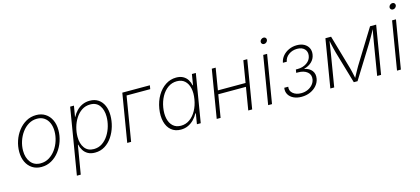

<svg xmlns="http://www.w3.org/2000/svg" viewBox="-69 -1314 4601 2104"><g transform="rotate(-15 2231.5 -262.0)"><path d="M249 11.7Q189.5 11.7 145.8 -16.6Q102.1 -44.9 78.1 -95.2Q54.2 -145.5 54.2 -210.9Q54.2 -274.4 74.5 -335.2Q94.7 -396 132.6 -445.3Q170.4 -494.6 222.2 -523.9Q273.9 -553.2 336.9 -553.2Q396 -553.2 439.7 -525.1Q483.4 -497.1 507.3 -447Q531.2 -397 531.2 -330.6Q531.2 -267.6 510.7 -206.5Q490.2 -145.5 452.6 -96.2Q415 -46.9 363.3 -17.6Q311.5 11.7 249 11.7ZM250 -29.3Q303.7 -29.3 347.2 -56.2Q390.6 -83 421.9 -126.7Q453.1 -170.4 470 -223.6Q486.8 -276.9 486.8 -329.6Q486.8 -382.8 469.2 -423.8Q451.7 -464.8 417.7 -488.5Q383.8 -512.2 335.4 -512.2Q283.7 -512.2 240.5 -486.6Q197.3 -460.9 165.3 -417.5Q133.3 -374 115.7 -320.6Q98.1 -267.1 98.1 -211.9Q98.1 -132.3 137.9 -80.8Q177.7 -29.3 250 -29.3Z M597.2 204.1 721.7 -545.9H764.6L744.1 -423.8H747.6Q765.6 -459.5 794.2 -489Q822.8 -518.6 860.6 -535.9Q898.4 -553.2 944.3 -553.2Q1001 -553.2 1041 -526.4Q1081.1 -499.5 1102.3 -451.2Q1123.5 -402.8 1123.5 -338.9Q1123.5 -277.3 1105.5 -215.1Q1087.4 -152.8 1053 -101.6Q1018.6 -50.3 969 -19.3Q919.4 11.7 856.9 11.7Q809.6 11.7 777.1 -6.3Q744.6 -24.4 725.6 -54.7Q706.5 -85 699.7 -120.1H695.3L641.1 204.1ZM853.5 -29.3Q906.7 -29.3 948.5 -57.1Q990.2 -85 1019.5 -130.6Q1048.8 -176.3 1064 -230.5Q1079.1 -284.7 1079.1 -337.4Q1079.1 -414.6 1043.7 -463.4Q1008.3 -512.2 939.5 -512.2Q885.7 -512.2 844 -484.9Q802.2 -457.5 773.2 -412.1Q744.1 -366.7 729 -312.5Q713.9 -258.3 713.9 -204.6Q713.9 -127 749.8 -78.1Q785.6 -29.3 853.5 -29.3Z M1626 -545.9 1619.1 -503.9H1350.6L1267.1 0H1223.1L1313.5 -545.9Z M1830.6 11.7Q1765.1 11.7 1722.2 -24.7Q1679.2 -61 1662.8 -125Q1646.5 -189 1659.7 -271.5Q1673.3 -354 1711.2 -417.5Q1749 -481 1804.2 -517.1Q1859.4 -553.2 1924.8 -553.2Q1971.2 -553.2 2002.9 -535.6Q2034.7 -518.1 2053.2 -488.5Q2071.8 -459 2078.6 -423.8H2083L2103 -545.9H2147.5L2057.1 0H2013.7L2033.2 -119.1H2027.8Q2009.3 -84 1980.7 -54.2Q1952.1 -24.4 1914.6 -6.3Q1877 11.7 1830.6 11.7ZM1842.3 -29.3Q1897.5 -29.3 1942.1 -61Q1986.8 -92.8 2016.8 -147.7Q2046.9 -202.6 2058.1 -272Q2069.8 -341.3 2057.6 -395.5Q2045.4 -449.7 2011.2 -481Q1977.1 -512.2 1921.9 -512.2Q1866.2 -512.2 1821 -480.5Q1775.9 -448.7 1745.8 -394.3Q1715.8 -339.8 1704.6 -272Q1693.4 -203.6 1705.3 -148.7Q1717.3 -93.8 1752 -61.5Q1786.6 -29.3 1842.3 -29.3Z M2659.7 -298.8 2652.8 -256.8H2312.5L2319.8 -298.8ZM2372.6 -545.9 2282.2 0H2238.3L2328.6 -545.9ZM2731 -545.9 2640.6 0H2596.2L2686.5 -545.9Z M2821.8 0 2912.1 -545.9H2956.1L2865.7 0ZM2952.1 -658.7Q2938 -658.7 2929.2 -668.9Q2920.4 -679.2 2922.4 -693.4Q2924.8 -708 2937.3 -718Q2949.7 -728 2963.9 -728Q2979 -728 2987.5 -718Q2996.1 -708 2994.1 -693.4Q2991.7 -679.2 2979.5 -668.9Q2967.3 -658.7 2952.1 -658.7Z M3200.7 6.8Q3149.9 6.8 3111.3 -11.5Q3072.8 -29.8 3053.7 -62.7Q3034.7 -95.7 3041.5 -138.2H3086.4Q3079.1 -91.8 3114.3 -62.3Q3149.4 -32.7 3207.5 -32.7Q3248.5 -32.7 3282.2 -48.1Q3315.9 -63.5 3337.6 -89.4Q3359.4 -115.2 3364.7 -147Q3373.5 -199.2 3335.7 -230.7Q3297.9 -262.2 3230.5 -262.2H3210.4L3216.3 -298.8H3235.8Q3295.4 -298.8 3339.6 -328.6Q3383.8 -358.4 3391.6 -407.7Q3398.9 -454.6 3370.1 -484.4Q3341.3 -514.2 3287.1 -514.2Q3232.9 -514.2 3191.7 -484.6Q3150.4 -455.1 3142.1 -406.7H3098.1Q3106 -449.7 3134 -482.7Q3162.1 -515.6 3203.9 -534.4Q3245.6 -553.2 3293.9 -553.2Q3342.8 -553.2 3377 -534.2Q3411.1 -515.1 3426.8 -482.7Q3442.4 -450.2 3435.5 -408.7Q3427.7 -360.8 3392.6 -328.1Q3357.4 -295.4 3308.1 -283.7L3307.6 -280.8Q3364.3 -269 3391.6 -232.9Q3418.9 -196.8 3410.2 -144.5Q3403.3 -101.6 3374 -67.1Q3344.7 -32.7 3299.8 -12.9Q3254.9 6.8 3200.7 6.8Z M3527.3 0 3617.7 -545.9H3682.1L3793.5 -159.7Q3798.3 -141.6 3802.5 -124.5Q3806.6 -107.4 3810.1 -91.3Q3813.5 -75.2 3816.7 -59.8Q3819.8 -44.4 3822.8 -28.8H3813.5Q3822.3 -44.9 3830.3 -60.5Q3838.4 -76.2 3847.2 -92Q3856 -107.9 3865.5 -125Q3875 -142.1 3885.3 -159.7L4124 -545.9H4193.4L4103 0H4058.6L4118.7 -365.2Q4122.1 -384.3 4125.5 -404.1Q4128.9 -423.8 4132.3 -443.8Q4135.7 -463.9 4139.4 -483.6Q4143.1 -503.4 4146.5 -522.5H4151.4Q4137.2 -494.6 4123.5 -469.5Q4109.9 -444.3 4095.2 -419.2Q4080.6 -394 4063.5 -365.7L3835.9 0H3793.5L3686.5 -365.7Q3679.2 -394 3672.9 -418.9Q3666.5 -443.8 3661.1 -469Q3655.8 -494.1 3650.4 -522.5H3656.2Q3652.8 -502.4 3649.9 -482.9Q3647 -463.4 3644 -443.8Q3641.1 -424.3 3637.9 -404.5Q3634.8 -384.8 3631.8 -365.2L3571.3 0Z M4283.7 0 4374 -545.9H4418L4327.6 0ZM4414.1 -658.7Q4399.9 -658.7 4391.1 -668.9Q4382.3 -679.2 4384.3 -693.4Q4386.7 -708 4399.2 -718Q4411.6 -728 4425.8 -728Q4440.9 -728 4449.5 -718Q4458 -708 4456.1 -693.4Q4453.6 -679.2 4441.4 -668.9Q4429.2 -658.7 4414.1 -658.7Z"/></g></svg>

Font: Inter ExtraLight
Style: Italic
Weight: 250
Italic angle: -9.3988°
Designer: Rasmus Andersson
Foundry: rsms
Version: Version 4.001;git-66647c0bb